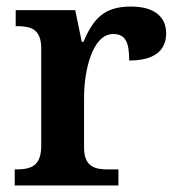

<svg xmlns="http://www.w3.org/2000/svg" viewBox="-20 -567 543 587"><path d="M25 0H342V-49H311C270 -49 237 -57 237 -116V-270C237 -347 261 -463 326 -463C364 -463 375 -437 375 -382C450 -382 488 -411 488 -465C488 -514 454 -547 380 -547C295 -547 264 -506 235 -439H230L210 -536H28V-487H31C75 -487 106 -478 106 -419V-121C106 -58 73 -49 28 -49H25Z"/></svg>

Font: Noto Serif Devanagari SemiBold
Style: Regular
Weight: 600
Designer: Universal Thirst, Indian Type Foundry and the Monotype Design Team
Foundry: Monotype Imaging Inc.
Version: Version 2.004